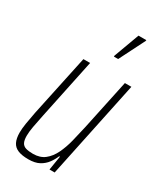

<svg xmlns="http://www.w3.org/2000/svg" viewBox="-187 -794 731 870"><g transform="rotate(30 178.5 -359.5)"><path d="M116 8Q83 8 62 -0.5Q41 -9 31.5 -28Q22 -47 22 -78Q22 -98 26.5 -126.5Q31 -155 38 -190L106 -510H141L75 -195Q67 -157 62 -129Q57 -101 57 -81Q57 -58 63.5 -45.5Q70 -33 84.5 -28.5Q99 -24 122 -24Q159 -24 183 -43Q207 -62 222.5 -94Q238 -126 248 -165.5Q258 -205 267 -246L323 -510H357L250 0H223L235 -74H231Q223 -54 209 -35Q195 -16 173 -4Q151 8 116 8ZM220 -589V-594L269 -727H310L309 -722L242 -589Z"/></g></svg>

Font: Saira ExtraCondensed Thin
Style: Italic
Weight: 250
Width: 2
Italic angle: -12°
Designer: Hector Gatti with collaboration of the Omnibus-Type team
Foundry: Omnibus-Type
Version: Version 1.101